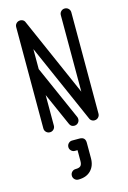

<svg xmlns="http://www.w3.org/2000/svg" viewBox="-141 -725 731 1093"><g transform="rotate(-15 224.5 -178.5)"><path d="M265 -45Q268 -39 268 -31Q268 -18 259 -9Q250 0 237 0Q218 0 210 -17L124 -211V-31Q124 -18 115 -9Q106 0 93 0Q80 0 71 -9Q62 -18 62 -31V-628Q62 -641 71 -650Q80 -659 93 -659Q94 -659 94 -659Q96 -659 97 -659Q99 -659 101 -658Q101 -658 102 -658Q117 -654 122 -639L325 -177V-628Q325 -641 334 -650Q343 -659 356 -659Q369 -659 378 -650Q387 -641 387 -628V-31Q387 -18 378 -9Q369 0 356 0Q355 0 355 0Q353 0 352 0Q350 0 348 -1Q348 -1 347 -1Q332 -6 327 -21L124 -482V-364ZM180 302Q167 302 158 293Q149 284 149 271Q149 258 158 249Q167 240 180 240Q201 240 209.5 231.5Q218 223 218 203V139H202Q190 139 181 130Q172 121 172 109Q172 96 181 87Q190 78 202 78H246Q280 78 280 112V203Q280 248 253.5 275Q227 302 180 302Z"/></g></svg>

Font: Libertine Sup Medium
Style: Regular
Weight: 500
Designer: Bastien Sozeau
Foundry: NBR — Bastien Sozeau
Version: Version 2.003; ttfautohint (v1.8.4.7-5d5b);gftools[0.9.33]